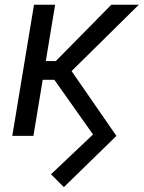

<svg xmlns="http://www.w3.org/2000/svg" viewBox="-20 -562 594 794"><path d="M244.1 211.9 190.9 158.7 364.7 -5.9 203.1 -234.4 251 -304.2 461.4 0ZM30.8 0 120.6 -542.5H208L118.2 0ZM123 -231.9 136.2 -309.6H210.9L440.4 -542.5H554.2L239.3 -231.9Z"/></svg>

Font: Inter 16pt
Style: Italic
Weight: 400
Italic angle: -9.3988°
Version: Version 4.001;git-66647c0bb